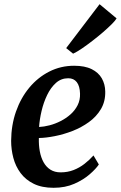

<svg xmlns="http://www.w3.org/2000/svg" viewBox="-20 -883 575 914"><path d="M450.5 -100Q437 -79.5 407.2 -53.5Q377.5 -27.5 334 -8.2Q290.5 11 235 11Q179.5 11 140.8 -8Q102 -27 78 -59.2Q54 -91.5 43.5 -131.5Q33 -171.5 33 -212.5Q33.5 -287.5 56.2 -352.2Q79 -417 119.5 -465.8Q160 -514.5 214.5 -542.2Q269 -570 333 -570Q384 -570 416.5 -553.8Q449 -537.5 464.8 -509.8Q480.5 -482 481 -447.5Q482 -400 460.5 -363.8Q439 -327.5 403.2 -301.8Q367.5 -276 325 -259.5Q282.5 -243 240.2 -234.8Q198 -226.5 165 -226Q164 -192 169.5 -162.5Q175 -133 187.5 -110.5Q200 -88 220.2 -75.2Q240.5 -62.5 268.5 -62.5Q302 -62.5 330.2 -73.5Q358.5 -84.5 382.2 -103Q406 -121.5 425 -143ZM305 -510.5Q271 -510.5 246.2 -488.2Q221.5 -466 204.5 -430.8Q187.5 -395.5 178 -355.2Q168.5 -315 166 -278.5Q189 -279.5 216 -286.5Q243 -293.5 269 -306.8Q295 -320 316 -338.8Q337 -357.5 349.5 -382.2Q362 -407 361 -437Q360 -473.5 345.5 -492Q331 -510.5 305 -510.5ZM295 -654 454 -863 535 -795.5Q529.5 -785.5 512.2 -768.2Q495 -751 470.8 -730Q446.5 -709 420.2 -688.8Q394 -668.5 369.8 -652Q345.5 -635.5 328 -627.5Z"/></svg>

Font: Merriweather SemiBold
Style: Italic
Weight: 600
Italic angle: -7.8°
Version: Version 2.101